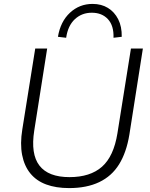

<svg xmlns="http://www.w3.org/2000/svg" viewBox="-20 -953 764 981"><path d="M333 8Q266 8 216 -10.5Q166 -29 135 -67Q104 -105 93 -161.5Q82 -218 94 -292L160 -705H221L155 -286Q136 -166 181.5 -107Q227 -48 335 -48Q441 -48 501 -101Q561 -154 580 -272L649 -705H710L641 -265Q626 -174 588.5 -113.5Q551 -53 487 -22.5Q423 8 333 8ZM318 -760 276 -765Q289 -843 337.5 -888Q386 -933 453 -933Q498 -933 531.5 -912.5Q565 -892 584 -854.5Q603 -817 602 -765L560 -760Q562 -822 531.5 -855Q501 -888 449 -888Q398 -888 362.5 -855Q327 -822 318 -760Z"/></svg>

Font: Nunito Sans 12pt ExtraLight 12pt Light
Style: Italic
Weight: 300
Italic angle: -9°
Version: Version 3.101;gftools[0.9.27]